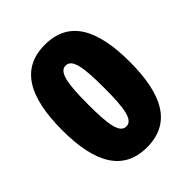

<svg xmlns="http://www.w3.org/2000/svg" viewBox="-201 -818 946 946"><g transform="rotate(-45 272.0 -345.0)"><path d="M509 -346C509 -577 438 -702 272 -702C107 -702 35 -576 35 -343C35 -114 107 12 271 12C447 12 509 -130 509 -346ZM215 -344C215 -486 227 -557 272 -557C318 -557 329 -489 329 -345C329 -203 318 -133 272 -133C226 -133 215 -201 215 -344Z"/></g></svg>

Font: Noto Sans Kannada SemiCondensed Black
Style: Regular
Weight: 900
Width: 4
Designer: Jelle Bosma - Monotype Design Team
Foundry: Monotype Imaging Inc.
Version: Version 2.005